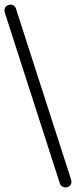

<svg xmlns="http://www.w3.org/2000/svg" viewBox="-32 -766 334 843"><path d="M230 37 -11 -711Q-14 -721 -11 -729Q-8 -737 -1.5 -741Q5 -745 13.5 -745.5Q22 -746 29 -741Q36 -736 39 -725L280 22Q283 32 280.5 40Q278 48 271 52.5Q264 57 255.5 57Q247 57 240 52Q233 47 230 37Z"/></svg>

Font: Nunito ExtraLight Light
Style: Regular
Weight: 300
Version: Version 3.602